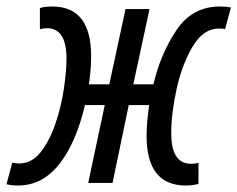

<svg xmlns="http://www.w3.org/2000/svg" viewBox="-64 -564 732 592"><path d="M198 -240H259L208 0H283L333 -240H396Q388 -186 388 -145Q388 8 509 8Q530 8 548 3V-62Q538 -59 525 -59Q464 -59 464 -153Q464 -214 480.5 -289.5Q497 -365 530 -420.5Q563 -476 611 -476Q626 -476 630 -474L648 -541Q632 -544 614 -544Q529 -544 480 -471Q431 -398 409 -304H347L397 -536H323L273 -304H210Q217 -349 217 -391Q217 -544 97 -544Q72 -544 59 -539V-474Q70 -477 81 -477Q141 -477 141 -383Q141 -345 133 -290.5Q125 -236 107 -183Q89 -130 61.5 -95Q34 -60 -5 -60Q-19 -60 -26 -63L-44 4Q-28 8 -8 8Q66 8 118 -57Q170 -122 198 -240Z"/></svg>

Font: Noto Sans Display Condensed
Style: Italic
Weight: 400
Width: 3
Designer: Monotype Design team
Foundry: Monotype Imaging Inc.
Version: 1.000